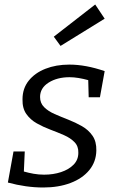

<svg xmlns="http://www.w3.org/2000/svg" viewBox="-20 -824 530 853"><path d="M172 9Q96 9 15 -13L40 -151H90L86 -62Q107 -56 129.5 -52Q152 -48 176 -48Q217 -48 251.5 -59.5Q286 -71 307 -92.5Q328 -114 328 -145Q329 -174 311 -192.5Q293 -211 264.5 -223.5Q236 -236 204 -248Q172 -260 143.5 -276Q115 -292 97 -317.5Q79 -343 80 -383Q80 -431 107.5 -465.5Q135 -500 182 -518.5Q229 -537 288 -537Q361 -537 445 -508L424 -392H374L372 -468Q350 -474 329 -477.5Q308 -481 289 -481Q234 -481 196 -457Q158 -433 158 -393Q158 -366 176 -348Q194 -330 222.5 -317.5Q251 -305 283 -292.5Q315 -280 344 -263.5Q373 -247 391 -221Q409 -195 408 -155Q407 -105 376.5 -68Q346 -31 293 -11Q240 9 172 9ZM249 -620 219 -661 403 -804 445 -741Z"/></svg>

Font: Bitter
Style: Italic
Weight: 400
Italic angle: -9°
Designer: Sol Matas, and Bitter project Authors
Foundry: Sol Matas
Version: Version 2.001